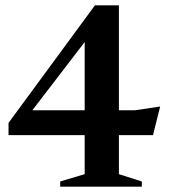

<svg xmlns="http://www.w3.org/2000/svg" viewBox="-20 -701 638 721"><path d="M426.5 -681V-47L512.5 -19.5V0H206V-19.5L298 -47V-587L348.5 -609L80.5 -259.5L70.5 -287H487.5L581.5 -301L554.5 -193.5H12V-239.5L336.5 -681Z"/></svg>

Font: Newsreader 24pt SemiBold
Style: Regular
Weight: 600
Designer: Hugues Gentile
Foundry: Production Type
Version: Version 1.003